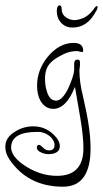

<svg xmlns="http://www.w3.org/2000/svg" viewBox="-94 -399 389 725"><path d="M144 306Q11 306 -59 202Q-74 179 -74 155Q-74 120 -37 98Q-6 78 32 78Q85 78 121 123Q132 139 132 152Q132 183 88 183Q76 183 62 177Q45 170 45 158Q45 148 54 148Q58 148 68 158Q79 169 91 169Q112 169 112 148Q112 133 97 118Q81 104 65 101Q63 99 47 99Q-52 99 -52 158Q-52 188 -10 220Q53 265 121 265Q221 265 221 161Q221 115 209 45L189 -71Q156 12 107 12Q77 12 59 -18Q46 -41 46 -76Q46 -134 85 -183Q129 -237 184 -237Q220 -237 220 -208Q220 -203 218 -203Q216 -203 213 -203Q210 -203 206 -204Q202 -206 199.5 -206Q197 -206 195 -206Q163 -206 130 -186Q93 -166 83 -141Q76 -126 76 -101Q76 -87 78 -74.5Q80 -62 84 -51Q94 -19 118 -19Q141 -19 164 -66Q173 -86 179 -103.5Q185 -121 186 -134V-158Q186 -174 199 -174Q208 -174 208 -164V-158Q208 -156 208 -152.5Q208 -149 207 -144Q206 -139 206 -135Q206 -131 206 -129Q206 -111 209 -88Q212 -65 219 -37Q228 3 232.5 26Q237 49 238 56Q243 85 245.5 111.5Q248 138 248 161Q248 306 144 306ZM180 -295Q152 -295 135 -315Q118 -335 121 -366Q122 -371 124.5 -375Q127 -379 131 -379Q139 -379 139 -364Q139 -345 154.5 -334Q170 -323 187 -323Q201 -323 220.5 -331Q240 -339 259 -363Q261 -367 265 -371.5Q269 -376 271 -376Q276 -376 274 -370Q274 -364 270 -359Q252 -325 230 -310Q208 -295 180 -295Z"/></svg>

Font: Ole
Style: Regular
Weight: 400
Designer: Robert E. Leuschke
Foundry: Robert E. Leuschke
Version: Version 1.010; ttfautohint (v1.8.3)